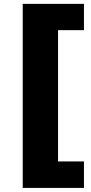

<svg xmlns="http://www.w3.org/2000/svg" viewBox="-20 -757 463 977"><path d="M95.7 199.2H407.2V64.5H275.4V-603.5H407.2V-737.3H95.7Z"/></svg>

Font: Pretendard Black
Style: Regular
Weight: 900
Designer: Base glyphs from Inter by Rasmus Andersson; Hangeul glyphs from Noto Sans CJK(Source Han Sans) by Jang Soo-young and Kan
Foundry: Kil Hyung-jin
Version: Version 1.309;Glyphs 3.2 (3225)